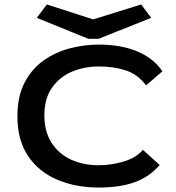

<svg xmlns="http://www.w3.org/2000/svg" viewBox="-20 -830 790 861"><path d="M424 11Q319 11 236 -24.5Q153 -60 105.5 -131Q58 -202 58 -308Q58 -398 90.5 -460Q123 -522 176.5 -559.5Q230 -597 294 -613.5Q358 -630 422 -630Q525 -630 598 -598.5Q671 -567 708 -510L635 -447Q598 -497 543.5 -514.5Q489 -532 423 -532Q358 -532 302.5 -508.5Q247 -485 213 -436.5Q179 -388 179 -313Q179 -240 211 -190Q243 -140 298 -114.5Q353 -89 423 -89Q478 -89 534 -105.5Q590 -122 621 -158L696 -90Q649 -36 583 -12.5Q517 11 424 11ZM613 -810 658 -750 422 -656H376L145 -750L190 -810L398 -743Z"/></svg>

Font: Inconsolata ExtraExpanded
Style: Bold
Weight: 700
Width: 8
Monospace: yes
Designer: Raph Levien, Cyreal, Brenton Simpson
Foundry: Raph Levien, Cyreal, Google
Version: Version 3.100; ttfautohint (v1.8.4.7-5d5b)